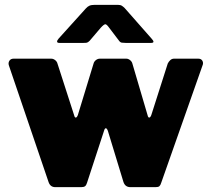

<svg xmlns="http://www.w3.org/2000/svg" viewBox="-20 -772 872 792"><path d="M798 -530Q810 -530 815 -521Q820 -512 815 -501L645 -18Q642 -8 637.5 -4Q633 0 622 0H518Q496 0 489 -22L425 -232Q421 -243 416.5 -243Q412 -243 409 -232L339 -18Q336 -8 331 -4Q326 0 315 0H208Q187 0 180 -22L17 -501Q13 -512 18.5 -521Q24 -530 36 -530H191Q200 -530 207.5 -524Q215 -518 217 -510L286 -296Q288 -287 292.5 -287Q297 -287 301 -297L366 -510Q368 -518 375.5 -524Q383 -530 392 -530H501Q509 -530 516.5 -524Q524 -518 526 -510L589 -296Q591 -287 595.5 -287Q600 -287 604 -297L672 -510Q676 -518 682.5 -524Q689 -530 698 -530H798ZM471 -604 430 -658Q420 -672 414.5 -672Q409 -672 396 -658L350 -604Q343 -597 338.5 -596Q334 -595 324 -595H225Q216 -595 215.5 -600Q215 -605 222 -613L334 -737Q341 -745 349 -748.5Q357 -752 371 -752H466Q477 -752 483 -748Q489 -744 494 -739L605 -613Q622 -595 603 -595H498Q489 -595 482.5 -596Q476 -597 471 -604Z"/></svg>

Font: Libre Franklin Thin Black
Style: Regular
Weight: 900
Version: Version 3.000